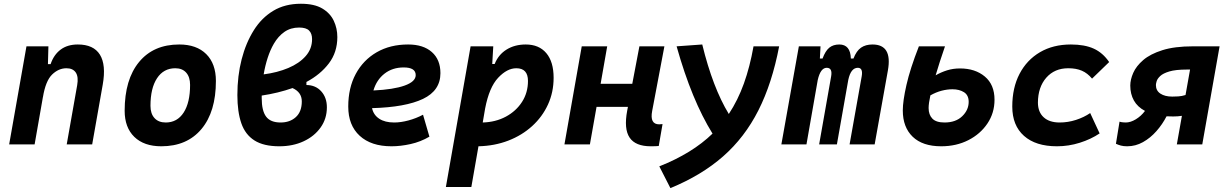

<svg xmlns="http://www.w3.org/2000/svg" viewBox="-20 -762 6485 1013"><path d="M28.3 0 119.6 -517.6H235.4L232.9 -423.8H247.1Q263.7 -473.1 299.8 -500.2Q335.9 -527.3 390.6 -527.3Q473.6 -527.3 507.1 -473.6Q540.5 -419.9 522 -315.4L466.3 0H332L387.2 -312.5Q395 -356.4 379.9 -379.2Q364.7 -401.9 330.6 -401.9Q289.1 -401.9 254.9 -368.7Q220.7 -335.4 206.5 -249.5V-250.5L162.6 0Z M831.1 9.8Q739.7 9.8 688.7 -39.8Q637.7 -89.4 637.7 -177.7Q637.7 -342.8 713.9 -435.1Q790 -527.3 925.8 -527.3Q1017.1 -527.3 1068.1 -476.6Q1119.1 -425.8 1119.1 -335Q1119.1 -172.4 1043 -81.3Q966.8 9.8 831.1 9.8ZM854.5 -115.7Q915 -115.7 949 -168.2Q982.9 -220.7 982.9 -314Q982.9 -355.5 962.4 -378.7Q941.9 -401.9 904.8 -401.9Q843.3 -401.9 808.6 -349.4Q773.9 -296.9 773.9 -203.6Q773.9 -162.1 795.2 -138.9Q816.4 -115.7 854.5 -115.7Z M1596.7 -329.6V-313.5Q1645.5 -313 1675 -280Q1704.6 -247.1 1704.6 -195.8Q1704.6 -135.7 1671.6 -89.4Q1638.7 -43 1582 -16.6Q1525.4 9.8 1453.6 9.8Q1371.1 9.8 1322.5 -21Q1273.9 -51.8 1253.2 -111.8Q1232.4 -171.9 1232.4 -260.3Q1232.4 -361.8 1254.9 -449Q1277.3 -536.1 1319.8 -603.5Q1360.4 -668 1421.9 -705.1Q1483.4 -742.2 1567.4 -742.2Q1638.2 -742.2 1680.2 -717.3Q1722.2 -692.4 1741 -652.3Q1759.8 -612.3 1759.8 -566.4Q1759.8 -486.3 1715.1 -427.5Q1670.4 -368.7 1596.7 -329.6ZM1371.1 -369.6Q1443.4 -378.9 1501.2 -403.3Q1559.1 -427.7 1592.8 -466.1Q1626.5 -504.4 1626.5 -555.2Q1626.5 -585 1610.8 -600.8Q1595.2 -616.7 1558.1 -616.7Q1513.7 -616.7 1480.7 -593.8Q1447.8 -570.8 1424.8 -531.2Q1405.8 -498.5 1392.3 -457Q1378.9 -415.5 1371.1 -369.6ZM1523.4 -297.4Q1485.8 -284.2 1444.8 -274.2Q1403.8 -264.2 1360.8 -257.8Q1360.8 -251.5 1360.8 -244.6Q1360.8 -177.7 1384 -146.7Q1407.2 -115.7 1460.4 -115.7Q1509.8 -115.7 1541 -144.3Q1572.3 -172.9 1572.3 -227.1Q1572.3 -275.4 1523.4 -297.4Z M2059.6 -115.7Q2094.7 -115.7 2134.8 -126.5Q2174.8 -137.2 2211.9 -156.7L2245.6 -41Q2199.2 -13.7 2146.5 -2Q2093.8 9.8 2045.4 9.8Q1938 9.8 1877.7 -45.7Q1817.4 -101.1 1817.4 -199.7Q1817.4 -298.3 1856.9 -371.8Q1896.5 -445.3 1967.5 -486.3Q2038.6 -527.3 2133.3 -527.3Q2213.4 -527.3 2258.5 -487.3Q2303.7 -447.3 2303.7 -376Q2303.7 -284.2 2211.7 -240.2Q2119.6 -196.3 1942.9 -191.4Q1950.7 -155.3 1981 -135.5Q2011.2 -115.7 2059.6 -115.7ZM1950.2 -284.7Q2056.2 -289.6 2114.7 -310.5Q2173.3 -331.5 2173.3 -365.7Q2173.3 -406.2 2109.9 -406.2Q2050.8 -406.2 2008.8 -373.5Q1966.8 -340.8 1950.2 -284.7Z M2466.8 224.6H2332.5L2462.9 -517.6H2582.5L2577.1 -424.3H2589.8Q2609.4 -473.6 2652.6 -500.5Q2695.8 -527.3 2753.9 -527.3Q2823.7 -527.3 2862.3 -481.7Q2900.9 -436 2900.9 -351.6Q2900.9 -275.4 2871.1 -210.4Q2841.3 -145.5 2787.6 -96.7Q2733.9 -47.9 2661.6 -20Q2589.4 7.8 2504.4 9.8ZM2526.9 -115.7Q2595.2 -117.7 2649.2 -146.7Q2703.1 -175.8 2734.4 -224.6Q2765.6 -273.4 2765.6 -335Q2765.6 -401.9 2704.1 -401.9Q2655.3 -401.9 2608.2 -351.6Q2561 -301.3 2539.6 -189.9Z M2958 0 3049.3 -517.6H3183.6L3148.9 -319.8H3315.9L3353.5 -517.6H3485.4L3420.9 -176.8Q3407.2 -106 3458 -106Q3466.3 -106 3475.6 -107.4L3455.6 8.3Q3437.5 9.8 3413.6 9.8Q3332.5 9.8 3301.8 -36.1Q3271 -82 3289.1 -178.2L3293 -198.2H3127.4L3092.3 0Z M3517.1 230.5 3458.5 115.7Q3632.3 46.9 3739.3 -57.1Q3684.1 -146 3637 -260.5Q3589.8 -375 3549.8 -517.6L3685.1 -527.3Q3740.7 -299.3 3825.2 -160.6Q3873 -232.9 3904.8 -321.3Q3936.5 -409.7 3955.6 -517.6H4090.8Q4053.7 -322.8 3981.4 -179.9Q3909.2 -37.1 3795.2 63Q3681.2 163.1 3517.1 230.5Z M4309.1 -517.6 4305.7 -453.1H4319.8Q4334.5 -493.2 4355.2 -510.3Q4376 -527.3 4408.2 -527.3Q4466.8 -527.3 4469.2 -453.1H4482.9Q4498.5 -493.7 4522.7 -510.5Q4546.9 -527.3 4583.5 -527.3Q4689 -527.3 4664.6 -390.6L4594.7 0H4462.4L4526.4 -359.4Q4534.2 -404.3 4505.9 -404.3Q4469.2 -404.3 4455.6 -340.8L4395.5 0H4301.8L4365.2 -359.4Q4373 -404.3 4341.8 -404.3Q4309.1 -404.3 4294.4 -339.8L4234.9 0H4102.5L4194.8 -517.6Z M4945.8 9.8Q4847.7 9.8 4795.4 -40.5Q4743.2 -90.8 4743.2 -179.2Q4743.2 -229 4762.5 -314Q4781.7 -398.9 4828.1 -517.6H4965.8Q4935.5 -429.7 4916.5 -364.7Q4944.8 -380.9 4976.6 -390.9Q5008.3 -400.9 5044.9 -400.9Q5125 -400.9 5176 -358.2Q5227.1 -315.4 5227.1 -235.8Q5227.1 -166 5189.7 -110.4Q5152.3 -54.7 5088.9 -22.5Q5025.4 9.8 4945.8 9.8ZM4888.7 -258.8Q4879.4 -216.3 4879.4 -191.9Q4879.4 -156.7 4899.2 -136.2Q4918.9 -115.7 4963.4 -115.7Q5022.5 -115.7 5056.6 -148.7Q5090.8 -181.6 5090.8 -224.6Q5090.8 -259.8 5066.2 -275.4Q5041.5 -291 5005.4 -291Q4977.1 -291 4947.5 -283.2Q4918 -275.4 4888.7 -258.8Z M5570.8 -115.7Q5614.7 -115.7 5657 -129.4Q5699.2 -143.1 5731.9 -165.5L5781.7 -58.1Q5735.8 -27.3 5677 -8.8Q5618.2 9.8 5556.6 9.8Q5444.3 9.8 5382.6 -45.2Q5320.8 -100.1 5320.8 -199.7Q5320.8 -298.8 5359.1 -372.3Q5397.5 -445.8 5467 -486.6Q5536.6 -527.3 5629.9 -527.3Q5702.6 -527.3 5750.7 -505.4Q5798.8 -483.4 5832 -434.6L5741.7 -347.2Q5717.8 -376 5688 -388.9Q5658.2 -401.9 5616.2 -401.9Q5543.9 -401.9 5500.2 -352.1Q5456.5 -302.2 5456.1 -220.2Q5456.5 -170.4 5486.6 -143.1Q5516.6 -115.7 5570.8 -115.7Z M6169.9 -147.5Q6151.9 -147.5 6134.8 -148.4Q6113.3 -106.4 6081.5 -70.3Q6049.8 -34.2 6010.5 -12.2Q5971.2 9.8 5927.2 9.8Q5907.7 9.8 5894 6.1Q5880.4 2.4 5867.7 -3.4L5886.7 -120.1Q5895.5 -117.2 5905.3 -116.5Q5915 -115.7 5919.4 -115.7Q5944.8 -115.7 5972.7 -132.6Q6000.5 -149.4 6021 -176.8Q5981.4 -197.8 5962.4 -231.9Q5943.4 -266.1 5943.4 -310.5Q5943.4 -341.8 5959 -377.4Q5974.6 -413.1 6011.7 -445.1Q6048.8 -477.1 6113 -497.3Q6177.2 -517.6 6274.4 -517.6H6414.6L6323.2 0H6189L6215.8 -150.9Q6194.8 -147.5 6169.9 -147.5ZM6234.9 -260.7 6258.8 -395H6241.2Q6182.6 -395 6149.4 -385Q6116.2 -375 6101.3 -360.8Q6086.4 -346.7 6082.5 -333.5Q6078.6 -320.3 6078.6 -313.5Q6078.6 -283.7 6102.3 -268.1Q6126 -252.4 6164.1 -252.4Q6164.6 -252.4 6166 -252.4Q6178.7 -252.4 6196.8 -253.4Q6214.8 -254.4 6234.9 -260.7Z"/></svg>

Font: Cascadia Code PL
Style: Bold Italic
Weight: 700
Italic angle: -10°
Monospace: yes
Designer: Aaron Bell
Foundry: Saja Typeworks
Version: Version 2404.023; ttfautohint (v1.8.4)